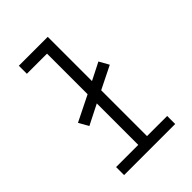

<svg xmlns="http://www.w3.org/2000/svg" viewBox="-215 -832 930 930"><g transform="rotate(-45 250.0 -367.5)"><path d="M75 0V-55H227V-339L124 -287L96 -337L227 -402V-680H89V-735H287V-432L376 -477L404 -427L287 -369V-55H425V0Z"/></g></svg>

Font: Iosevka Term Light
Style: Regular
Weight: 300
Monospace: yes
Designer: Belleve Invis
Foundry: Belleve Invis
Version: Version 9.0.1; ttfautohint (v1.8.3)